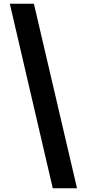

<svg xmlns="http://www.w3.org/2000/svg" viewBox="-20 -852 468 1037"><path d="M33 -832 265 165H396L163 -832Z"/></svg>

Font: Noto Sans Gurmukhi UI ExtraCondensed ExtraBold
Style: Regular
Weight: 800
Width: 2
Designer: Jelle Bosma - Monotype Design Team
Foundry: Monotype Imaging Inc.
Version: Version 2.004